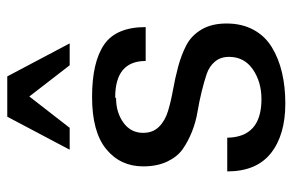

<svg xmlns="http://www.w3.org/2000/svg" viewBox="-157 -626 797 523"><g transform="rotate(-90 241.5 -364.5)"><path d="M237.8 -449.2 234.9 -446.8Q196.8 -446.8 168.9 -426.8Q141.1 -406.7 141.1 -373Q141.1 -346.7 157.5 -330.1Q173.8 -313.5 200.2 -305.4Q226.6 -297.4 258.3 -291.7Q290 -286.1 321.8 -277.6Q353.5 -269 379.9 -255.4Q406.2 -241.7 422.6 -214.1Q439 -186.5 439 -146Q439 -104 421.9 -72.5Q404.8 -41 374.3 -22.5Q343.8 -3.9 305.4 5.1Q267.1 14.2 221.2 14.2Q135.3 14.2 85.7 -25.1Q36.1 -64.5 36.1 -144H127.9Q129.4 -50.8 232.9 -50.8Q279.8 -50.8 314 -74.2Q348.1 -97.7 348.1 -139.2Q348.1 -162.1 335.2 -177.5Q322.3 -192.9 301.5 -200Q280.8 -207 253.9 -213.6Q227.1 -220.2 199 -224.9Q170.9 -229.5 144 -240.2Q117.2 -251 96.4 -265.6Q75.7 -280.3 62.7 -307.9Q49.8 -335.4 49.8 -373Q49.8 -435.1 96.7 -473.6Q143.6 -512.2 238.8 -512.2Q333.5 -512.2 381.3 -479.5Q429.2 -446.8 429.2 -366.2H336.9Q336.9 -449.2 237.8 -449.2ZM384.8 -573.2H325.2L240.2 -683.1L154.8 -573.2H95.2L185.1 -743.2H294.9Z"/></g></svg>

Font: Perun
Style: Regular
Weight: 400
Version: Version 1.0000